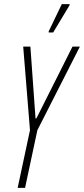

<svg xmlns="http://www.w3.org/2000/svg" viewBox="-20 -915 409 935"><path d="M66 0 126 -281 93 -688H128L153 -338H157L333 -688H369L162 -281L102 0ZM217 -757V-762L281 -895H319V-890L239 -757Z"/></svg>

Font: Saira Ultra Condensed Thin
Style: Italic
Weight: 100
Width: 1
Italic angle: -12°
Designer: Hector Gatti with collaboration of the Omnibus-Type team
Foundry: Omnibus-Type
Version: Version 1.001; ttfautohint (v1.8)